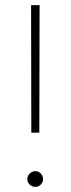

<svg xmlns="http://www.w3.org/2000/svg" viewBox="-20 -727 276 751"><path d="M133.8 -208H102.5L101.6 -707H134.8ZM86.9 -26.4Q86.9 -39.1 96.4 -48.3Q106 -57.6 118.2 -57.6Q130.4 -57.6 139.4 -48.3Q148.4 -39.1 148.4 -26.4Q148.4 -14.2 139.6 -5.1Q130.9 3.9 118.2 3.9Q105.5 3.9 96.2 -5.1Q86.9 -14.2 86.9 -26.4Z"/></svg>

Font: Pretendard Thin
Style: Regular
Weight: 100
Designer: Base glyphs from Inter by Rasmus Andersson; Hangeul glyphs from Noto Sans CJK(Source Han Sans) by Jang Soo-young and Kan
Foundry: Kil Hyung-jin
Version: Version 1.309